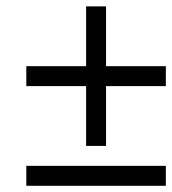

<svg xmlns="http://www.w3.org/2000/svg" viewBox="-20 -645 540 602"><path d="M312.5 -437.5H500V-375H312.5V-187.5H250V-375H62.5V-437.5H250V-625H312.5ZM62.5 -125H500V-62.5H62.5Z"/></svg>

Font: 寒蝉点阵体 16px
Style: Regular
Weight: 400
Designer: Designed by Warren2060
Foundry: ChillType
Version: Version 1.000